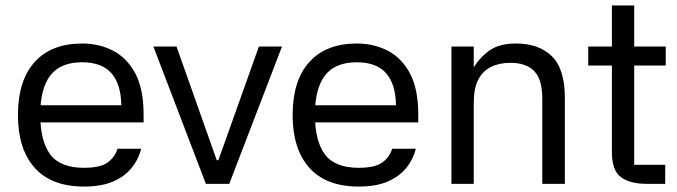

<svg xmlns="http://www.w3.org/2000/svg" viewBox="-20 -676 2488 706"><path d="M86 -289H426Q425 -367 389.5 -407Q354 -447 282 -447Q202 -447 165 -398.5Q128 -350 128 -255Q128 -158 164.5 -108.5Q201 -59 289 -59Q348 -59 375 -78Q402 -97 412 -129H499Q489 -89 463 -57.5Q437 -26 394.5 -8Q352 10 289 10Q169 10 107.5 -59Q46 -128 46 -253Q46 -380 107.5 -448Q169 -516 282 -516Q344 -516 395 -490Q446 -464 477 -407Q508 -350 508 -254V-226H85Z M823 0H737L544 -505H629L777 -87H783L932 -505H1017Z M1096 -289H1436Q1435 -367 1399.5 -407Q1364 -447 1292 -447Q1212 -447 1175 -398.5Q1138 -350 1138 -255Q1138 -158 1174.5 -108.5Q1211 -59 1299 -59Q1358 -59 1385 -78Q1412 -97 1422 -129H1509Q1499 -89 1473 -57.5Q1447 -26 1404.5 -8Q1362 10 1299 10Q1179 10 1117.5 -59Q1056 -128 1056 -253Q1056 -380 1117.5 -448Q1179 -516 1292 -516Q1354 -516 1405 -490Q1456 -464 1487 -407Q1518 -350 1518 -254V-226H1095Z M1722 0H1640V-505H1722V-428Q1746 -467 1781.5 -491.5Q1817 -516 1878 -516Q1961 -516 2009 -469.5Q2057 -423 2057 -316V0H1974V-313Q1974 -385 1944 -415Q1914 -445 1857 -445Q1816 -445 1785.5 -430Q1755 -415 1738.5 -383Q1722 -351 1722 -297Z M2428 -435H2312V-70H2426V0H2358Q2297 0 2263.5 -24.5Q2230 -49 2230 -116V-435H2143V-505H2230V-656H2312V-505H2428Z"/></svg>

Font: Asta Sans
Style: Regular
Weight: 400
Designer: 42dot
Version: Version 1.000